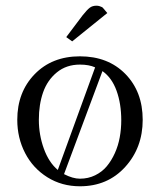

<svg xmlns="http://www.w3.org/2000/svg" viewBox="-20 -651 563 678"><path d="M41 -228Q41 -325.7 102.3 -388.9Q163.6 -452.1 262.2 -452.1Q361.8 -452.1 422.9 -389.6Q483.9 -327.1 483.9 -228Q483.9 -129.4 421.9 -61.3Q359.9 6.8 262.2 6.8Q198.2 6.8 147.2 -25.1Q96.2 -57.1 68.6 -110.6Q41 -164.1 41 -228ZM117.2 -228Q117.2 -174.8 134.8 -126.2Q152.3 -77.6 184.1 -50.8L315.9 -413.1Q294.4 -422.9 262.2 -422.9Q214.4 -422.9 180.9 -395.5Q147.5 -368.2 132.3 -325.2Q117.2 -282.2 117.2 -228ZM206.1 -36.1Q237.3 -20 262.2 -20Q291.5 -20 315.9 -32Q340.3 -43.9 356.9 -63.7Q373.5 -83.5 385.5 -110.1Q397.5 -136.7 402.8 -166Q408.2 -195.3 408.2 -226.1Q408.2 -284.7 391.6 -330.6Q375 -376.5 341.8 -399.9ZM213.9 -520 272 -597.2Q287.6 -616.7 297.1 -623.8Q306.6 -630.9 320.8 -630.9Q326.2 -630.9 331.8 -629.2Q337.4 -627.4 339.8 -626L342.8 -624L358.9 -605L234.9 -504.9Z"/></svg>

Font: Dehuti
Style: Book
Weight: 400
Version: Version 1.2